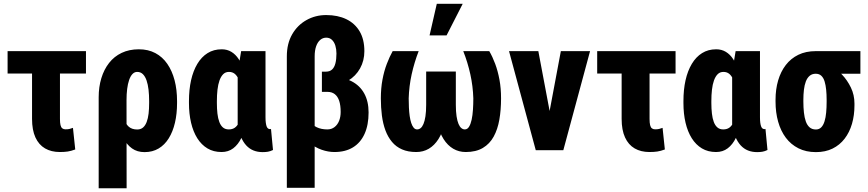

<svg xmlns="http://www.w3.org/2000/svg" viewBox="-20 -801 4630 1024"><path d="M438.5 -528.3V-408.7H20.5V-528.3ZM150.9 -528.3H299.8V-166.5Q299.8 -146 302.7 -133.8Q305.7 -121.6 312.3 -116.5Q318.8 -111.3 329.1 -111.3Q343.8 -111.3 351.3 -113.5Q358.9 -115.7 369.1 -119.1L381.3 -3.9Q359.4 4.4 341.3 7.1Q323.2 9.8 299.3 9.8Q253.4 9.8 220.2 -9.5Q187 -28.8 168.9 -68.1Q150.9 -107.4 150.9 -167Z M506.3 203.1V-282.2Q506.3 -337.4 520.5 -384Q534.7 -430.7 561.8 -465.3Q588.9 -500 628.9 -519Q668.9 -538.1 720.7 -538.1Q770.5 -538.1 808.6 -517.8Q846.7 -497.6 872.3 -460.4Q897.9 -423.3 911.1 -373Q924.3 -322.8 924.3 -261.7V-251.5Q924.3 -194.3 913.1 -146.5Q901.9 -98.6 880.1 -63.5Q858.4 -28.3 825.9 -9Q793.5 10.3 751 10.3Q711.9 10.3 684.3 -9.3Q656.7 -28.8 638.2 -64Q619.6 -99.1 608.2 -146Q596.7 -192.9 590.3 -246.6Q592.3 -246.1 603.5 -241.7Q614.7 -237.3 625.5 -233.4Q636.2 -229.5 637.2 -229.5Q636.2 -193.4 643.3 -166.3Q650.4 -139.2 667.2 -124.8Q684.1 -110.4 711.9 -110.4Q730.5 -110.4 742.7 -120.8Q754.9 -131.3 762.2 -150.4Q769.5 -169.4 772.5 -195.3Q775.4 -221.2 775.4 -251.5V-261.7Q775.4 -294.4 772.2 -322.5Q769 -350.6 761.7 -371.8Q754.4 -393.1 742.2 -405.3Q730 -417.5 711.4 -417.5Q697.3 -417.5 686.5 -406.2Q675.8 -395 668.7 -374.5Q661.6 -354 658.2 -326.7Q654.8 -299.3 654.8 -267.1L655.3 203.1Z M987.8 -251.5V-261.7Q987.8 -322.8 999 -373Q1010.3 -423.3 1032.5 -460.4Q1054.7 -497.6 1087.2 -517.8Q1119.6 -538.1 1162.6 -538.1Q1191.4 -538.1 1214.1 -524.4Q1236.8 -510.7 1252.9 -485.8Q1269 -460.9 1280.8 -426.8Q1292.5 -392.6 1300 -351.1Q1307.6 -309.6 1312 -263.7V-249Q1306.2 -194.8 1295.4 -147.7Q1284.7 -100.6 1267.3 -65.2Q1250 -29.8 1223.9 -10Q1197.8 9.8 1161.6 9.8Q1118.7 9.8 1086.4 -9.5Q1054.2 -28.8 1032.2 -63.7Q1010.3 -98.6 999 -146.5Q987.8 -194.3 987.8 -251.5ZM1136.7 -261.7V-251.5Q1136.7 -221.2 1139.6 -195.3Q1142.6 -169.4 1149.7 -150.6Q1156.7 -131.8 1168.9 -121.3Q1181.2 -110.8 1200.2 -110.8Q1219.2 -110.8 1231.9 -119.6Q1244.6 -128.4 1252.7 -145Q1260.7 -161.6 1264.9 -185.1Q1269 -208.5 1270.5 -237.3V-273.9Q1269.5 -306.6 1265.1 -333.3Q1260.7 -359.9 1252.4 -378.7Q1244.1 -397.5 1231.7 -407.5Q1219.2 -417.5 1201.2 -417.5Q1182.6 -417.5 1170.4 -405.3Q1158.2 -393.1 1150.6 -371.8Q1143.1 -350.6 1139.9 -322.5Q1136.7 -294.4 1136.7 -261.7ZM1266.1 -528.3H1396V-176.3Q1396 -157.7 1397.7 -145.8Q1399.4 -133.8 1402.3 -126.2Q1405.3 -118.7 1409.9 -115.5Q1414.6 -112.3 1420.9 -112.3Q1422.9 -112.3 1423.8 -112.8Q1424.8 -113.3 1425.3 -113.8L1436 -1Q1421.9 5.9 1409.2 8.1Q1396.5 10.3 1380.9 10.3Q1354 10.3 1332 1.5Q1310.1 -7.3 1293.2 -25.6Q1276.4 -43.9 1264.6 -71.8Q1252.9 -99.6 1247.6 -137.7V-416Z M1696.8 -390.1H1751Q1811.5 -390.1 1855.5 -367.4Q1899.4 -344.7 1922.6 -302.5Q1945.8 -260.3 1945.8 -201.2Q1945.8 -134.3 1924.3 -86.9Q1902.8 -39.6 1862.3 -14.9Q1821.8 9.8 1763.7 9.8Q1730.5 9.8 1695.8 -2.2Q1661.1 -14.2 1631.8 -38.8Q1602.5 -63.5 1585 -102.3Q1567.4 -141.1 1567.4 -194.8L1620.6 -197.8Q1620.6 -173.3 1633.1 -153.6Q1645.5 -133.8 1669.4 -122.3Q1693.4 -110.8 1726.1 -110.8Q1748 -110.8 1764.2 -123.3Q1780.3 -135.7 1788.6 -156.7Q1796.9 -177.7 1796.9 -203.6Q1796.9 -239.3 1789.1 -262.9Q1781.2 -286.6 1765.6 -298.8Q1750 -311 1727.1 -311H1696.8ZM1719.7 -720.7Q1781.7 -720.7 1827.4 -698.5Q1873 -676.3 1898.2 -633.5Q1923.3 -590.8 1923.3 -528.3Q1923.3 -477.5 1900.4 -436.3Q1877.4 -395 1836.4 -370.6Q1795.4 -346.2 1742.2 -346.2H1696.8V-418.9H1718.3Q1738.8 -418.9 1751 -430.2Q1763.2 -441.4 1768.8 -463.1Q1774.4 -484.9 1774.4 -515.6Q1774.4 -538.1 1768.6 -557.4Q1762.7 -576.7 1750.5 -588.4Q1738.3 -600.1 1719.7 -600.1Q1701.7 -600.1 1687.7 -588.1Q1673.8 -576.2 1666 -554Q1658.2 -531.7 1658.2 -500.5V200.7H1509.8V-500.5Q1509.8 -568.4 1538.1 -617.7Q1566.4 -667 1614.3 -693.8Q1662.1 -720.7 1719.7 -720.7Z M2450.7 -528.3H2589.4Q2606.9 -498.5 2621.1 -460.2Q2635.3 -421.9 2643.8 -376Q2652.3 -330.1 2652.3 -276.4Q2652.3 -215.3 2643.3 -163.3Q2634.3 -111.3 2613 -72.5Q2591.8 -33.7 2555.2 -12Q2518.6 9.8 2463.9 9.8Q2427.2 9.8 2397.2 -7.8Q2367.2 -25.4 2345.7 -59.3Q2324.2 -93.3 2312.7 -142.8Q2301.3 -192.4 2301.3 -257.3V-419.4H2411.1V-242.7Q2411.1 -206.1 2415 -180.7Q2418.9 -155.3 2425.5 -139.9Q2432.1 -124.5 2440.7 -117.7Q2449.2 -110.8 2459 -110.8Q2472.7 -110.8 2481.4 -124.8Q2490.2 -138.7 2495.4 -162.4Q2500.5 -186 2502.4 -215.6Q2504.4 -245.1 2504.4 -276.4Q2502.4 -341.3 2488.5 -404.5Q2474.6 -467.8 2450.7 -528.3ZM2074.2 -528.3H2212.9Q2189.5 -467.8 2175.5 -404.5Q2161.6 -341.3 2159.7 -276.4Q2159.7 -251.5 2160.9 -227.3Q2162.1 -203.1 2165 -182.1Q2168 -161.1 2173.3 -145Q2178.7 -128.9 2186.3 -119.9Q2193.8 -110.8 2204.6 -110.8Q2214.8 -110.8 2223.4 -117.7Q2231.9 -124.5 2238.5 -139.9Q2245.1 -155.3 2249 -180.7Q2252.9 -206.1 2252.9 -242.7V-419.4H2362.8V-257.3Q2362.8 -192.4 2351.3 -142.8Q2339.8 -93.3 2318.4 -59.3Q2296.9 -25.4 2267.1 -7.8Q2237.3 9.8 2200.2 9.8Q2156.2 9.8 2124.3 -4.2Q2092.3 -18.1 2070.6 -44.2Q2048.8 -70.3 2035.6 -105.7Q2022.5 -141.1 2016.8 -184.6Q2011.2 -228 2011.2 -276.4Q2011.2 -330.1 2019.8 -376Q2028.3 -421.9 2043 -460.2Q2057.6 -498.5 2074.2 -528.3ZM2271 -612.3 2309.6 -780.8H2447.8L2361.8 -612.3Z M2892.6 -109.4 2971.2 -528.3H3127L2984.4 0H2892.1ZM2851.1 -528.3 2930.2 -108.9V0H2837.4L2694.8 -528.3Z M3583 -528.3V-408.7H3165V-528.3ZM3295.4 -528.3H3444.3V-166.5Q3444.3 -146 3447.3 -133.8Q3450.2 -121.6 3456.8 -116.5Q3463.4 -111.3 3473.6 -111.3Q3488.3 -111.3 3495.8 -113.5Q3503.4 -115.7 3513.7 -119.1L3525.9 -3.9Q3503.9 4.4 3485.8 7.1Q3467.8 9.8 3443.8 9.8Q3397.9 9.8 3364.7 -9.5Q3331.5 -28.8 3313.5 -68.1Q3295.4 -107.4 3295.4 -167Z M3625 -251.5V-261.7Q3625 -322.8 3636.2 -373Q3647.5 -423.3 3669.7 -460.4Q3691.9 -497.6 3724.4 -517.8Q3756.8 -538.1 3799.8 -538.1Q3828.6 -538.1 3851.3 -524.4Q3874 -510.7 3890.1 -485.8Q3906.2 -460.9 3918 -426.8Q3929.7 -392.6 3937.3 -351.1Q3944.8 -309.6 3949.2 -263.7V-249Q3943.4 -194.8 3932.6 -147.7Q3921.9 -100.6 3904.5 -65.2Q3887.2 -29.8 3861.1 -10Q3835 9.8 3798.8 9.8Q3755.9 9.8 3723.6 -9.5Q3691.4 -28.8 3669.4 -63.7Q3647.5 -98.6 3636.2 -146.5Q3625 -194.3 3625 -251.5ZM3773.9 -261.7V-251.5Q3773.9 -221.2 3776.9 -195.3Q3779.8 -169.4 3786.9 -150.6Q3793.9 -131.8 3806.2 -121.3Q3818.4 -110.8 3837.4 -110.8Q3856.4 -110.8 3869.1 -119.6Q3881.8 -128.4 3889.9 -145Q3897.9 -161.6 3902.1 -185.1Q3906.2 -208.5 3907.7 -237.3V-273.9Q3906.7 -306.6 3902.3 -333.3Q3897.9 -359.9 3889.6 -378.7Q3881.3 -397.5 3868.9 -407.5Q3856.4 -417.5 3838.4 -417.5Q3819.8 -417.5 3807.6 -405.3Q3795.4 -393.1 3787.8 -371.8Q3780.3 -350.6 3777.1 -322.5Q3773.9 -294.4 3773.9 -261.7ZM3903.3 -528.3H4033.2V-176.3Q4033.2 -157.7 4034.9 -145.8Q4036.6 -133.8 4039.6 -126.2Q4042.5 -118.7 4047.1 -115.5Q4051.8 -112.3 4058.1 -112.3Q4060.1 -112.3 4061 -112.8Q4062 -113.3 4062.5 -113.8L4073.2 -1Q4059.1 5.9 4046.4 8.1Q4033.7 10.3 4018.1 10.3Q3991.2 10.3 3969.2 1.5Q3947.3 -7.3 3930.4 -25.6Q3913.6 -43.9 3901.9 -71.8Q3890.1 -99.6 3884.8 -137.7V-416Z M4116.2 -258.8V-269Q4116.2 -324.7 4130.1 -372.1Q4144 -419.4 4170.9 -454.3Q4197.8 -489.3 4237.8 -508.8Q4277.8 -528.3 4330.6 -528.3Q4338.4 -522.5 4346.7 -505.9Q4355 -489.3 4370.1 -472.2Q4385.3 -455.1 4413.6 -446.3Q4442.4 -432.6 4470.7 -403.1Q4499 -373.5 4518.1 -334Q4537.1 -294.4 4537.1 -249V-238.8Q4537.1 -186 4523.9 -140.6Q4510.7 -95.2 4484.6 -61.3Q4458.5 -27.3 4420.2 -8.5Q4381.8 10.3 4331.5 10.3Q4278.8 10.3 4238.5 -10Q4198.2 -30.3 4171.1 -66.4Q4144 -102.5 4130.1 -151.9Q4116.2 -201.2 4116.2 -258.8ZM4264.6 -269V-258.8Q4264.6 -227.5 4267.6 -200.7Q4270.5 -173.8 4277.6 -153.6Q4284.7 -133.3 4297.9 -121.8Q4311 -110.4 4331.5 -110.4Q4348.6 -110.4 4359.9 -121.8Q4371.1 -133.3 4377.4 -153.6Q4383.8 -173.8 4386.2 -200.7Q4388.7 -227.5 4388.7 -258.8V-269Q4388.7 -297.4 4386.2 -322.3Q4383.8 -347.2 4377.9 -366.5Q4372.1 -385.7 4360.6 -396.7Q4349.1 -407.7 4330.6 -407.7Q4311 -407.7 4298.1 -396.7Q4285.2 -385.7 4277.8 -366.5Q4270.5 -347.2 4267.6 -322.3Q4264.6 -297.4 4264.6 -269ZM4568.8 -528.3V-407.7H4330.6V-528.3Z"/></svg>

Font: Roboto Condensed ExtraBold
Style: Regular
Weight: 800
Designer: Christian Robertson
Foundry: Google
Version: Version 3.008; 2023